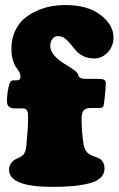

<svg xmlns="http://www.w3.org/2000/svg" viewBox="-20 -726 466 755"><path d="M67.9 -299.8H37.6Q7.3 -299.8 7.3 -327.6Q7.3 -362.3 17.6 -398.4Q21.5 -410.2 33.7 -410.2H45.9Q60.5 -410.2 60.5 -423.8V-425.3Q60.5 -434.1 54.9 -443.8Q49.3 -453.6 42.7 -462.4Q36.1 -471.2 30.5 -490.2Q24.9 -509.3 24.9 -534.7Q24.9 -572.8 38.8 -603Q52.7 -633.3 74.5 -652.1Q96.2 -670.9 125 -683.6Q153.8 -696.3 181.6 -701.2Q209.5 -706.1 237.8 -706.1Q324.7 -706.1 375.5 -667.2Q426.3 -628.4 426.3 -578.6Q426.3 -544.4 403.8 -520.3Q381.3 -496.1 350.6 -496.1Q326.7 -496.1 308.1 -505.1Q289.6 -514.2 278.3 -527.1Q267.1 -540 257.1 -553Q247.1 -565.9 234.9 -575Q222.7 -584 208 -584Q195.3 -584 186.5 -573.5Q177.7 -563 177.7 -545.9Q177.7 -525.9 194.1 -507.3Q210.4 -488.8 230 -477.3Q249.5 -465.8 267.3 -453.4Q285.2 -440.9 287.1 -432.6L287.6 -430.7Q291 -416 315.9 -416H361.8Q380.9 -416 388.4 -412.8Q396 -409.7 396 -397.5Q396 -391.6 395 -378.4Q394 -365.2 392.6 -350.1Q391.1 -335 390.6 -331.5Q388.7 -312 385.3 -306.6Q381.8 -301.3 367.7 -301.3H336.9Q316.4 -301.3 308.6 -291.3Q300.8 -281.2 300.8 -259.3V-255.9Q300.8 -215.8 307.6 -164.1Q311.5 -134.3 328.6 -121.6Q336.4 -115.2 352.1 -110.1Q367.7 -105 373.5 -101.1Q391.1 -87.9 391.1 -63Q391.1 -42 375.7 -27.3Q360.4 -12.7 331.1 -5.1Q301.8 2.4 266.8 5.6Q231.9 8.8 186 8.8Q15.6 8.8 15.6 -58.6Q15.6 -82 36.1 -96.7Q41 -100.1 51.8 -104.7Q62.5 -109.4 68.4 -114.3Q80.6 -124 83.5 -151.9Q90.3 -221.2 90.3 -255.9V-268.1Q90.3 -284.7 85.9 -292.2Q81.5 -299.8 67.9 -299.8Z"/></svg>

Font: Cooper* Black
Style: Regular
Weight: 900
Designer: Owen Earl
Foundry: indestructible type*
Version: Version 0.001